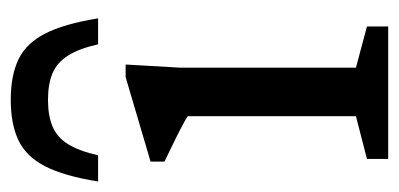

<svg xmlns="http://www.w3.org/2000/svg" viewBox="-217 -543 760 366"><g transform="rotate(-90 163.0 -360.0)"><path d="M223 -500.5 217 -396.5V-61.5L295.5 -40.5V0H43V-40.5L124.5 -61.5V-382Q119 -386 104.2 -393.8Q89.5 -401.5 71.5 -410.2Q53.5 -419 38 -426.5V-453L199 -500.5ZM155.5 -648.5Q125.5 -648.5 104.8 -639.8Q84 -631 71 -610Q58 -589 50 -553H0Q10.5 -618 29 -654Q47.5 -690 78.5 -704.8Q109.5 -719.5 155.5 -719.5Q202 -719.5 232.8 -704.8Q263.5 -690 282 -654Q300.5 -618 311 -553H261.5Q253.5 -589 240.2 -610Q227 -631 206.5 -639.8Q186 -648.5 155.5 -648.5Z"/></g></svg>

Font: Newsreader 9pt
Style: Regular
Weight: 400
Designer: Hugues Gentile
Foundry: Production Type
Version: Version 1.003